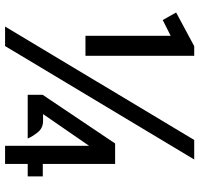

<svg xmlns="http://www.w3.org/2000/svg" viewBox="-34 -732 767 738"><g transform="rotate(90 349.0 -363.5)"><path d="M82.5 0 518.5 -727H593.5L157.5 0ZM118 -309V-636.5L57.5 -606L28.5 -657.5L158 -727H195V-309ZM541 0V-323L419 -146H445Q473 -146 489.2 -125.5Q505.5 -105 513 -87H345V-144.5L532 -423H610.5V-145H658.5V-87H610.5V0Z"/></g></svg>

Font: Expletus Sans Medium
Style: Regular
Weight: 500
Version: Version 7.500